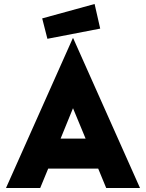

<svg xmlns="http://www.w3.org/2000/svg" viewBox="-20 -940 730 960"><path d="M344 -749H346L680 0H511L471 -97H221L181 0H10ZM408 -247 345 -399 283 -247ZM191 -848 453 -920 481 -797 217 -746Z"/></svg>

Font: Lineal Heavy
Style: Regular
Weight: 900
Designer: Created by Frank Adebiaye with contributions from Anton Moglia & Ariel Martín Pérez
Created by Frank ADEBIAYE with FontF
Foundry: Velvetyne Type Foundry
Version: Version 2.000